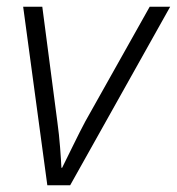

<svg xmlns="http://www.w3.org/2000/svg" viewBox="-20 -552 527 572"><path d="M121 0H189L487 -532H426L234 -190Q217 -158 198.5 -120Q180 -82 165 -52H163Q162 -74 159 -113Q156 -152 151 -188L106 -532H49Z"/></svg>

Font: Noto Sans UI Light
Style: Italic
Weight: 300
Italic angle: -12°
Designer: Monotype Design Team
Foundry: Monotype Imaging Inc.
Version: Version 1.901